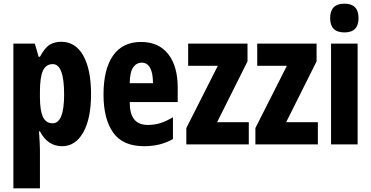

<svg xmlns="http://www.w3.org/2000/svg" viewBox="-20 -788 2027 1048"><path d="M314 -560Q392 -560 434.5 -484.5Q477 -409 477 -274Q477 -141 434.5 -65.5Q392 10 319 10Q281 10 250.5 -9.5Q220 -29 198 -71H193Q195 -37 196.5 -12.5Q198 12 198 28V240H53V-550H170L191 -478H198Q225 -528 251.5 -544Q278 -560 314 -560ZM268 -438Q231 -438 214.5 -402.5Q198 -367 198 -287V-258Q198 -184 214.5 -149.5Q231 -115 267 -115Q330 -115 330 -272Q330 -438 268 -438Z M750 -559Q846 -559 898 -493Q950 -427 950 -310V-231H688Q688 -167 712.5 -136.5Q737 -106 787 -106Q823 -106 855 -116Q887 -126 924 -148V-29Q889 -9 850 0.5Q811 10 766 10Q650 10 597.5 -64.5Q545 -139 545 -272Q545 -410 597 -484.5Q649 -559 750 -559ZM754 -446Q725 -446 707 -420.5Q689 -395 688 -334H815Q815 -390 799 -418Q783 -446 754 -446Z M1338 0H997V-89L1169 -429H1007V-550H1331V-453L1165 -121H1338Z M1715 0H1374V-89L1546 -429H1384V-550H1708V-453L1542 -121H1715Z M1860 -768Q1937 -768 1937 -689Q1937 -611 1860 -611Q1782 -611 1782 -689Q1782 -768 1860 -768ZM1932 -550V0H1787V-550Z"/></svg>

Font: Noto Sans Myanmar UI ExtraCondensed ExtraBold
Style: Regular
Weight: 800
Width: 2
Designer: Monotype Design Team
Foundry: Monotype Imaging Inc.
Version: Version 2.103; ttfautohint (v1.8.4.7-5d5b)